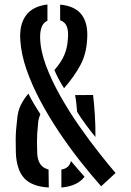

<svg xmlns="http://www.w3.org/2000/svg" viewBox="-20 -827 584 854"><path d="M430 1.5Q385 -49 336.5 -110.5Q288 -172 242.5 -240Q197 -308 159.5 -378.2Q122 -448.5 98.2 -516.8Q74.5 -585 70.5 -646.5Q65 -716 94.8 -757.5Q124.5 -799 191 -807V-735Q173 -726.5 165.5 -707.2Q158 -688 158.5 -660Q159.5 -602.5 184.5 -535.5Q209.5 -468.5 248.8 -399.2Q288 -330 333.2 -265.2Q378.5 -200.5 421 -146.8Q463.5 -93 494 -57.5ZM265 -434.5Q238 -476.5 222 -515.5Q253 -551 266.2 -582.8Q279.5 -614.5 281.5 -650Q285.5 -685 278 -707Q270.5 -729 247.5 -737V-806.5Q315.5 -800 344.2 -760.2Q373 -720.5 367.5 -651Q364 -587 337.8 -537.8Q311.5 -488.5 265 -434.5ZM197 7Q121 2.5 87.2 -35Q53.5 -72.5 50.5 -148Q49.5 -182 49.8 -205.2Q50 -228.5 51.5 -249Q53 -269.5 56 -294Q59 -333 73 -360.8Q87 -388.5 106.5 -410.5Q117.5 -387.5 131 -364.8Q144.5 -342 159.5 -319Q153.5 -305 150.5 -289.5Q147.5 -262.5 145.5 -232.8Q143.5 -203 145.5 -146Q146.5 -117 158.5 -98.2Q170.5 -79.5 196 -73ZM404.5 -217.5Q381.5 -245.5 359.8 -275.2Q338 -305 323 -329.5Q321.5 -349 319.5 -367.2Q317.5 -385.5 314 -404L394 -404.5Q398.5 -368 401.8 -317Q405 -266 404.5 -217.5ZM253 7V-73Q288 -78 295.5 -111Q310.5 -93 325.8 -75.2Q341 -57.5 356 -41Q324.5 1 253 7Z"/></svg>

Font: Big Shoulders Stencil Text SemiBold
Style: Regular
Weight: 600
Designer: Patric King
Foundry: XO Type Co
Version: Version 1.000